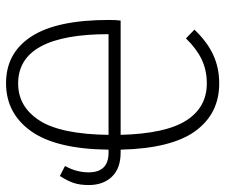

<svg xmlns="http://www.w3.org/2000/svg" viewBox="-75 -659 745 635"><g transform="rotate(-90 297.5 -341.5)"><path d="M547 -315H169Q173 -166 216.5 -98Q260 -30 339 -30Q383 -30 418.5 -47Q454 -64 488 -99L517 -71Q477 -29 434 -9Q391 11 339 11Q239 11 181.5 -68Q124 -147 120 -315H111Q58 -315 30.5 -344Q3 -373 3 -420Q3 -451 10.5 -472Q18 -493 33 -516L66 -499Q45 -461 45 -421Q45 -355 110 -355H120Q122 -528 181 -611Q240 -694 340 -694Q440 -694 494.5 -610Q549 -526 549 -354Q549 -329 547 -315ZM502 -355Q502 -654 339 -654Q262 -654 216.5 -583.5Q171 -513 169 -355Z"/></g></svg>

Font: Fira Sans Extra Condensed ExtraLight
Style: Regular
Weight: 275
Width: 1
Designer: Carrois Corporate & Edenspiekermann AG
Foundry: Carrois Corporate GbR & Edenspiekermann AG
Version: Version 4.203